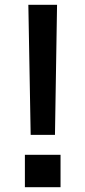

<svg xmlns="http://www.w3.org/2000/svg" viewBox="-20 -783 360 810"><path d="M85 6.8V-129.9H235.4V6.8ZM211.9 -213.9H109.4L99.6 -762.7H220.7Z"/></svg>

Font: Gothic A1 SemiBold
Style: Regular
Weight: 600
Version: Version 2.50